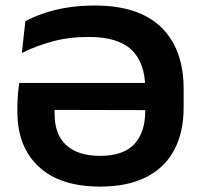

<svg xmlns="http://www.w3.org/2000/svg" viewBox="-20 -676 748 712"><path d="M352 16Q203 16 123.8 -57.8Q44.5 -131.5 44.5 -261V-278Q44.5 -303 46.5 -326.2Q48.5 -349.5 51.5 -368.5H574V-267.5L151 -268.5L182.5 -295V-253.5Q182.5 -177 226 -137.5Q269.5 -98 351.5 -98Q436.5 -98 477.5 -141Q518.5 -184 518.5 -265V-348Q518.5 -442.5 468.2 -490.8Q418 -539 309 -539Q234.5 -539 173.2 -522Q112 -505 61 -479.5L74 -597.5Q105 -614 143.8 -627.2Q182.5 -640.5 229.8 -648Q277 -655.5 332 -655.5Q494.5 -655.5 577.8 -574.8Q661 -494 661 -346V-277Q661 -184.5 625.5 -118.8Q590 -53 520.8 -18.5Q451.5 16 352 16Z"/></svg>

Font: AnekLatin_SemiExpandedSemiBold
Style: Regular
Weight: 600
Width: 6
Designer: Yesha Goshar
Foundry: Ek Type
Version: Version 1.003